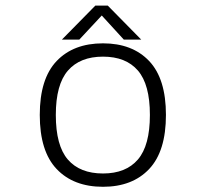

<svg xmlns="http://www.w3.org/2000/svg" viewBox="-20 -670 750 700"><path d="M495 -525.5H431.5L351 -613.5L269 -525.5H205.5L327.5 -649.5H373ZM355.5 11Q248 11 186.5 -53.8Q125 -118.5 125 -251Q125 -383 186.5 -447.5Q248 -512 355.5 -512Q462.5 -512 523.8 -447.5Q585 -383 585 -251Q585 -118.5 523.8 -53.8Q462.5 11 355.5 11ZM355.5 -37.5Q439 -37.5 482.8 -88.5Q526.5 -139.5 526.5 -251Q526.5 -362 482.8 -412.8Q439 -463.5 355.5 -463.5Q272 -463.5 227.8 -412.8Q183.5 -362 183.5 -251Q183.5 -139 227.5 -88.2Q271.5 -37.5 355.5 -37.5Z"/></svg>

Font: League Mono UltraLight
Style: Regular
Weight: 200
Width: 6
Designer: Tyler Finck
Foundry: The League of Moveable Type / Tyler Finck
Version: Version 2.210